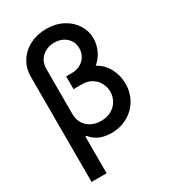

<svg xmlns="http://www.w3.org/2000/svg" viewBox="-218 -825 1006 1133"><g transform="rotate(-30 285.0 -259.0)"><path d="M497.1 -529.3Q497.1 -488.3 479.2 -449.2Q461.4 -410.2 427.7 -382.3Q476.6 -355.5 502 -307.1Q527.3 -258.8 527.3 -203.1Q527.3 -143.6 499 -95Q470.7 -46.4 421.1 -18.8Q371.6 8.8 310.5 8.8Q269.5 8.8 234.4 -5.1Q199.2 -19 171.9 -52.7L166 -49.8V199.2H63.5V-516.6Q63.5 -574.7 92 -620.4Q120.6 -666 170.7 -691.4Q220.7 -716.8 283.2 -716.8Q345.2 -716.8 394 -691.2Q442.9 -665.5 470 -622.6Q497.1 -579.6 497.1 -529.3ZM293.9 -84Q333.5 -84 363.3 -100.6Q393.1 -117.2 409.4 -145.5Q425.8 -173.8 425.8 -207Q425.8 -239.7 410.4 -267.6Q395 -295.4 367.4 -311.8Q339.8 -328.1 305.7 -328.1H245.1V-415H281.2Q317.4 -415 343.5 -430.2Q369.6 -445.3 382.8 -469.5Q396 -493.7 395.5 -520.5Q396 -549.8 381.3 -573.2Q366.7 -596.7 340.8 -609.9Q314.9 -623 283.2 -623Q251 -623 224.1 -609.4Q197.3 -595.7 181.6 -570.8Q166 -545.9 166 -513.7V-202.1Q166 -169.4 181.4 -142.6Q196.8 -115.7 225.8 -99.9Q254.9 -84 293.9 -84Z"/></g></svg>

Font: Pretendard GOV Medium
Style: Regular
Weight: 500
Designer: Base glyphs from Inter by Rasmus Andersson; Hangeul glyphs from Noto Sans CJK(Source Han Sans) by Jang Soo-young and Kan
Foundry: Kil Hyung-jin
Version: Version 1.309